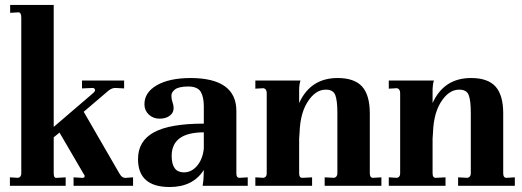

<svg xmlns="http://www.w3.org/2000/svg" viewBox="-20 -750 2108 775"><path d="M196.8 -50.8Q196.8 -29.3 210 -32.2L245.1 -34.2V0H20V-34.2L53.2 -32.2Q66.4 -35.2 65.9 -50.8V-679.2Q65.9 -700.2 54.2 -700.2L21 -698.2V-730H196.8V-237.8L356.9 -375Q366.2 -384.3 363 -389.6Q359.9 -395 354 -395L311 -393.1V-424.8H481V-393.1L444.8 -395Q429.7 -395 414.1 -380.9L317.9 -298.8L461.9 -49.8Q472.7 -30.3 488.8 -32.2L517.1 -34.2V0H276.9V-34.2L310.1 -32.2Q318.8 -31.2 321 -36.1Q323.2 -41 318.8 -45.9L220.2 -214.8L196.8 -195.8Z M722.2 -54.2Q752.9 -54.2 775.4 -80.6Q797.9 -106.9 802.7 -149.9V-215.8Q672.9 -215.8 672.9 -120.1Q673.3 -54.2 722.2 -54.2ZM980 0H797.9Q801.8 -23.9 801.8 -37.1L802.7 -64Q758.8 4.9 665 4.9Q537.1 4.9 537.1 -107.9Q537.1 -180.7 601.1 -215.8Q665 -251 802.7 -251V-320.8Q802.7 -358.9 790 -379.9Q776.9 -400.9 738.8 -400.9Q700.7 -400.4 686 -388.7Q671.4 -377 671.9 -363.3Q671.9 -349.6 676.3 -337.4Q689 -300.8 665.5 -283.2Q649.9 -271 624 -271Q598.1 -271 580.6 -287.6Q563 -304.2 563 -329.1Q563 -377 612.8 -405.8Q662.6 -434.6 748 -435.1Q934.1 -435.1 934.1 -301.8V-50.8Q933.6 -32.2 946.8 -32.2L980 -34.2Z M1519.5 0H1290.5V-34.2L1328.6 -32.2Q1341.8 -35.2 1341.8 -50.8V-293Q1341.8 -344.7 1333.3 -366.5Q1324.7 -388.2 1294.9 -388.2Q1252 -388.2 1219.7 -335.7Q1187.5 -283.2 1189 -190.9L1187.5 -212.9V-50.8Q1187.5 -31.7 1200.7 -32.2L1239.7 -34.2V0H1010.7V-34.2L1043.9 -32.2Q1057.1 -35.2 1056.6 -50.8V-374Q1056.6 -391.1 1043.9 -394L1010.7 -392.1V-424.8H1192.9Q1188 -409.7 1187.5 -390.1V-334Q1233.4 -435.1 1342.8 -435.1Q1410.6 -435.1 1441.7 -400.6Q1472.7 -366.2 1472.7 -292V-50.8Q1472.7 -32.2 1485.8 -32.2L1519.5 -34.2Z M2058.1 0H1829.1V-34.2L1867.2 -32.2Q1880.4 -35.2 1880.4 -50.8V-293Q1880.4 -344.7 1871.8 -366.5Q1863.3 -388.2 1833.5 -388.2Q1790.5 -388.2 1758.3 -335.7Q1726.1 -283.2 1727.5 -190.9L1726.1 -212.9V-50.8Q1726.1 -31.7 1739.3 -32.2L1778.3 -34.2V0H1549.3V-34.2L1582.5 -32.2Q1595.7 -35.2 1595.2 -50.8V-374Q1595.2 -391.1 1582.5 -394L1549.3 -392.1V-424.8H1731.4Q1726.6 -409.7 1726.1 -390.1V-334Q1772 -435.1 1881.3 -435.1Q1949.2 -435.1 1980.2 -400.6Q2011.2 -366.2 2011.2 -292V-50.8Q2011.2 -32.2 2024.4 -32.2L2058.1 -34.2Z"/></svg>

Font: Unna-Bold
Style: Bold
Weight: 700
Designer: Jorge de Buen U.
Foundry: Omnibus-Type
Version: Version 2.006;PS 002.006;hotconv 1.0.70;makeotf.lib2.5.58329